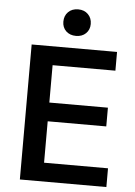

<svg xmlns="http://www.w3.org/2000/svg" viewBox="-60 -947 695 992"><g transform="rotate(5 287.5 -451.0)"><path d="M233.9 -832Q233.9 -862.8 253.4 -882.3Q272.9 -901.9 305.2 -901.9Q336.9 -901.9 356.4 -882.3Q376 -862.8 376 -832Q376 -802.2 356.4 -783.2Q336.9 -764.2 305.2 -764.2Q273.4 -764.2 253.4 -783.2Q233.9 -802.2 233.9 -832ZM81.1 0V-700.2H523.9V-603H198.2V-409.2H502V-312H198.2V-97.2H529.8V0Z"/></g></svg>

Font: Post Grotesk Medium
Style: Medium
Weight: 500
Version: Version 1.0